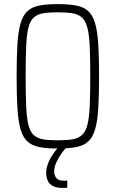

<svg xmlns="http://www.w3.org/2000/svg" viewBox="-20 -716 565 936"><path d="M261 8Q208 8 172 1Q136 -6 114 -26Q92 -46 80.5 -85Q69 -124 65 -187Q61 -250 61 -344Q61 -438 65 -501Q69 -564 80.5 -603Q92 -642 114 -662Q136 -682 172 -689Q208 -696 261 -696Q315 -696 351.5 -689Q388 -682 410 -662Q432 -642 443.5 -603Q455 -564 459 -501Q463 -438 463 -344Q463 -250 459 -187Q455 -124 443.5 -85Q432 -46 410 -26Q388 -6 351.5 1Q315 8 261 8ZM261 -32Q306 -32 334.5 -37Q363 -42 380.5 -58.5Q398 -75 406.5 -109Q415 -143 417.5 -200Q420 -257 420 -344Q420 -431 417.5 -488Q415 -545 406.5 -579Q398 -613 380.5 -629.5Q363 -646 334.5 -651Q306 -656 261 -656Q217 -656 189 -651Q161 -646 143.5 -629.5Q126 -613 118 -579Q110 -545 107.5 -488Q105 -431 105 -344Q105 -257 107.5 -200Q110 -143 118 -109Q126 -75 143.5 -58.5Q161 -42 189 -37Q217 -32 261 -32ZM283 200Q255 200 237.5 190.5Q220 181 212.5 164Q205 147 205 127Q205 94 225.5 56.5Q246 19 277 -10L307 0Q294 12 279.5 32.5Q265 53 254.5 76Q244 99 244 120Q244 138 254.5 151.5Q265 165 291 165Q294 165 297.5 165Q301 165 308 164V199Q300 200 295 200Q290 200 283 200Z"/></svg>

Font: Saira Condensed ExtraLight
Style: Regular
Weight: 250
Width: 3
Designer: Hector Gatti with collaboration of the Omnibus-Type team
Foundry: Omnibus-Type
Version: Version 1.101